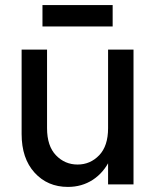

<svg xmlns="http://www.w3.org/2000/svg" viewBox="-20 -725 610 755"><path d="M247 10Q167 10 116 -46Q65 -102 65 -198V-530H165V-221Q165 -151 200 -114.5Q235 -78 285 -78Q335 -78 370 -114.5Q405 -151 405 -221H438Q438 -150 413 -98Q388 -46 345 -18Q302 10 247 10ZM405 0V-530H505V0ZM147 -621V-705H423V-621Z"/></svg>

Font: Radio Canada Big
Style: Regular
Weight: 400
Designer: Étienne Aubert Bonn
Foundry: Coppers and Brasses
Version: Version 1.001